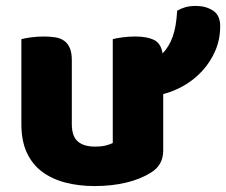

<svg xmlns="http://www.w3.org/2000/svg" viewBox="-20 -611 762 647"><path d="M52 -479Q62 -482 83.5 -485Q105 -488 128 -488Q150 -488 167.5 -485Q185 -482 197 -473Q209 -464 215.5 -448.5Q222 -433 222 -408V-193Q222 -152 242 -134.5Q262 -117 300 -117Q323 -117 337.5 -121Q352 -125 360 -129V-479Q370 -482 391.5 -485Q413 -488 436 -488Q474 -488 498 -477Q522 -466 528 -431Q550 -454 562 -487.5Q574 -521 577 -575Q591 -583 605.5 -587Q620 -591 641 -591Q673 -591 697.5 -575.5Q722 -560 722 -523Q722 -478 705.5 -440Q689 -402 662 -372.5Q635 -343 600.5 -323Q566 -303 530 -294V-104Q530 -54 488 -29Q453 -7 404.5 4.5Q356 16 299 16Q245 16 199.5 4Q154 -8 121 -33Q88 -58 70 -97.5Q52 -137 52 -193Z"/></svg>

Font: Baloo Tammudu
Style: Regular
Weight: 400
Designer: Omkar Shende and Ek Type
Foundry: Ek Type
Version: Version 1.443;PS 1.000;hotconv 16.6.51;makeotf.lib2.5.65220;